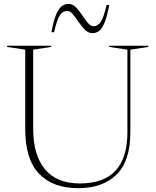

<svg xmlns="http://www.w3.org/2000/svg" viewBox="-20 -948 794 978"><path d="M629 -274.5V-695L536 -709V-715H735.5V-709L644 -695V-274.5Q644 -127 573.2 -58.2Q502.5 10.5 378.5 10.5Q249 10.5 178.8 -63.2Q108.5 -137 108.5 -289V-695L16.5 -709V-715H240.5V-709L149 -695V-291.5Q149 -159 208.8 -86.2Q268.5 -13.5 387 -13.5Q629 -13.5 629 -274.5ZM536.5 -923Q525 -861 511.5 -830Q498 -799 482.8 -789Q467.5 -779 451.5 -779Q430 -779 412.8 -796.2Q395.5 -813.5 380.5 -835.8Q365.5 -858 351.5 -875.2Q337.5 -892.5 321.5 -892.5Q300 -892.5 285 -870.2Q270 -848 255.5 -784H242Q253.5 -846.5 267.2 -877.2Q281 -908 296.8 -918Q312.5 -928 329.5 -928Q350.5 -928 367 -910.8Q383.5 -893.5 398.2 -871.2Q413 -849 427.2 -831.8Q441.5 -814.5 457 -814.5Q478.5 -814.5 493.5 -837Q508.5 -859.5 523 -923Z"/></svg>

Font: Newsreader Display ExtraLight
Style: Regular
Weight: 275
Designer: Hugues Gentile
Foundry: Production Type
Version: Version 1.002